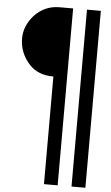

<svg xmlns="http://www.w3.org/2000/svg" viewBox="-66 -876 644 1118"><g transform="rotate(5 256.0 -317.0)"><path d="M34 -635Q34 -707 89 -770Q150 -834 235 -834H315V200H235V-429Q146 -429 96 -482Q34 -548 34 -635ZM396 -834H477V200H396Z"/></g></svg>

Font: Fedorovsk Unicode
Style: Medium
Weight: 500
Designer: Aleksandr Andreev and Nikita Simmons
Version: Version 3.2